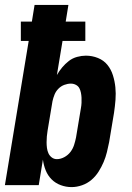

<svg xmlns="http://www.w3.org/2000/svg" viewBox="-20 -755 540 783"><path d="M272 8Q249 8 227.5 0Q206 -8 190.5 -23.5Q175 -39 166.5 -60Q158 -81 155 -104L138 0H0L97 -588H65V-667H110L121 -735H259L248 -667H328V-588H235L212 -449Q221 -465 233.5 -480Q246 -495 261 -506.5Q276 -518 294.5 -523Q313 -528 330 -528Q356 -528 379.5 -518.5Q403 -509 418 -490.5Q433 -472 440.5 -448Q448 -424 450.5 -399Q453 -374 451 -348Q449 -322 445 -295L425 -175Q421 -155 416 -134.5Q411 -114 402.5 -94Q394 -74 382 -55Q370 -36 353 -21.5Q336 -7 314.5 0.5Q293 8 272 8ZM212 -106Q227 -106 242 -114Q257 -122 267 -135Q277 -148 282 -163.5Q287 -179 290 -194L310 -314Q312 -325 312.5 -335.5Q313 -346 312.5 -356.5Q312 -367 310 -377Q308 -387 303.5 -395.5Q299 -404 289.5 -409Q280 -414 269 -414Q256 -414 242.5 -409Q229 -404 218.5 -393.5Q208 -383 202.5 -369.5Q197 -356 194 -342L174 -222Q172 -210 171 -198.5Q170 -187 170 -175Q170 -163 171.5 -151.5Q173 -140 177.5 -130Q182 -120 191 -113Q200 -106 212 -106Z"/></svg>

Font: Iosevka Heavy Oblique
Style: Regular
Weight: 900
Italic angle: -9°
Monospace: yes
Designer: Belleve Invis
Foundry: Belleve Invis
Version: Version 32.5.0; ttfautohint (v1.8.4)